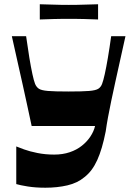

<svg xmlns="http://www.w3.org/2000/svg" viewBox="-20 -869 619 897"><path d="M56 -9V-184.9Q67 -180.2 92.7 -170.9Q118.4 -161.5 154.9 -154.2Q191.5 -146.8 233.2 -146.8Q273.1 -146.8 305.6 -157.8Q338.1 -168.7 362.3 -188Q386.5 -207.2 402.3 -231.1Q418.2 -255 424.1 -280.3H127.9Q116.2 -335.9 106.2 -381.3Q96.3 -426.8 86.3 -472.1Q76.3 -517.5 63.9 -571.9Q51.6 -626.2 35.3 -700H102Q109.7 -644.5 117.1 -599.4Q124.6 -554.3 131.4 -522.9Q138.2 -491.5 143.9 -477.1Q150.2 -462.1 161.6 -454.5Q172.9 -446.8 204 -444.1Q235 -441.5 300 -441.5Q365.4 -441.5 396.6 -444.1Q427.8 -446.8 439.5 -454.5Q451.2 -462.1 456.9 -477.1Q462.5 -491.5 469.5 -522.9Q476.5 -554.3 484.1 -599.4Q491.7 -644.5 499.4 -700H566.2Q553.2 -640.6 541.2 -587.4Q529.2 -534.2 518.9 -486.7Q508.5 -439.3 499.7 -397.4Q490.9 -355.6 484.4 -320.1Q477.9 -284.6 473.9 -255.5Q465.6 -213.4 455.8 -180.1Q446 -146.9 434.3 -121.1Q422.5 -95.2 407.8 -75.5Q393.2 -55.8 374.1 -41.1Q342.1 -14.1 294.8 -3Q247.5 8 192.1 8Q146.1 8 109.7 2.2Q73.3 -3.7 56 -9ZM165.9 -778V-849.1Q208 -848.1 230.5 -847.3Q253 -846.4 268.3 -846.3Q283.7 -846.1 301.7 -846.1Q320.7 -846.1 335.7 -846.3Q350.7 -846.4 373.7 -847.3Q396.8 -848.1 438.2 -849.1V-778Q396.8 -779.6 373.7 -780.1Q350.7 -780.6 335.5 -780.8Q320.4 -781 301.4 -781Q283.3 -781 268.2 -780.8Q253 -780.6 230.5 -780.1Q208 -779.6 165.9 -778Z"/></svg>

Font: Ojuju ExtraLight
Style: Regular
Weight: 200
Designer: Chisaokwu Joboson, Mirko Velimirovic
Foundry: Udi Foundry
Version: Version 1.000